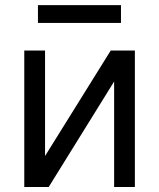

<svg xmlns="http://www.w3.org/2000/svg" viewBox="-20 -748 637 768"><path d="M160.2 -124 422.9 -545.9H519.5V0H436.5V-421.9L174.8 0H77.1V-545.9H160.2ZM463.9 -727.5V-656.2H131.8V-727.5Z"/></svg>

Font: Inter V
Style: 
Weight: 400
Designer: Rasmus Andersson
Foundry: rsms
Version: Version 4.000;git-a3f224843